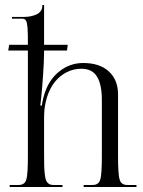

<svg xmlns="http://www.w3.org/2000/svg" viewBox="-20 -751 574 771"><path d="M19 0V-8H48Q56 -8 61.4 -8.6Q66.8 -9.2 71.8 -11.9Q76.8 -14.5 79.6 -17.8Q82.5 -21 85 -28.5Q87.5 -36 88.6 -44.2Q89.8 -52.5 90.6 -66.9Q91.5 -81.2 91.8 -96.5Q92 -111.8 92 -135V-548H13L17 -571H92Q92 -596.2 91.8 -612Q91.5 -627.8 90.4 -640.4Q89.2 -653 87.8 -659.4Q86.2 -665.8 83.1 -669.9Q80 -674 76.5 -675Q73 -676 67 -676H28V-683H76Q89.5 -683 102 -685.4Q114.5 -687.8 125.6 -692.6Q136.8 -697.5 143.4 -706.6Q150 -715.8 150 -728V-731H157V-571H252L249 -548H157V-543Q157 -507.2 153.2 -453.4Q149.5 -399.5 146.4 -368.8Q143.2 -338 142 -327H148Q151.8 -355 161 -381Q179 -434.2 220.6 -466.1Q262.2 -498 314 -498Q380.5 -498 417.2 -464Q454 -430 454 -372V-135Q454 -111.8 454.2 -96.5Q454.5 -81.2 455.4 -66.9Q456.2 -52.5 457.4 -44.2Q458.5 -36 461 -28.5Q463.5 -21 466.4 -17.8Q469.2 -14.5 474.2 -11.9Q479.2 -9.2 484.6 -8.6Q490 -8 498 -8H528V0H316V-8H345Q353 -8 358.4 -8.6Q363.8 -9.2 368.8 -11.9Q373.8 -14.5 376.6 -17.8Q379.5 -21 382 -28.5Q384.5 -36 385.6 -44.2Q386.8 -52.5 387.6 -66.9Q388.5 -81.2 388.8 -96.5Q389 -111.8 389 -135V-349Q389 -412 369.4 -443.5Q349.8 -475 307 -475Q275.2 -475 247.8 -461Q220.2 -447 200.1 -421.9Q180 -396.8 168.5 -360.1Q157 -323.5 157 -280V-135Q157 -104.2 157.5 -85.5Q158 -66.8 159.9 -51.1Q161.8 -35.5 164.4 -28.1Q167 -20.8 172.6 -15.6Q178.2 -10.5 184.8 -9.2Q191.2 -8 202 -8H231V0Z"/></svg>

Font: FogtwoNo5
Style: Regular
Weight: 400
Designer: gluk (gluksza@wp.pl)
Foundry: gluk (gluksza@wp.pl)
Version: Version 0.87